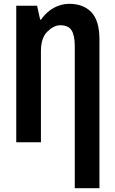

<svg xmlns="http://www.w3.org/2000/svg" viewBox="-20 -744 601 1004"><path d="M194 -641H190L174 -714H65V0H194V-476Q194 -545 227 -578Q260 -611 294 -612Q338 -612 354.5 -585Q371 -558 371 -504V240H500V-538Q500 -636 457.5 -680.5Q415 -725 338 -724Q299 -723 261.5 -703Q224 -683 194 -641Z"/></svg>

Font: Noto Sans UI Condensed
Style: Bold
Weight: 700
Width: 3
Designer: Monotype Design Team
Foundry: Monotype Imaging Inc.
Version: 1.001